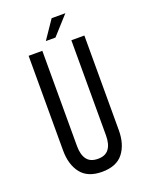

<svg xmlns="http://www.w3.org/2000/svg" viewBox="-157 -925 784 1013"><g transform="rotate(-20 234.5 -418.5)"><path d="M340 -845H263L193 -742H247ZM394 -169V-700H321V-165C321 -133 314.5 -108.2 301.5 -90.5C288.5 -72.8 268 -64 240 -64C211.3 -64 190.5 -72.8 177.5 -90.5C164.5 -108.2 158 -133 158 -165V-700H81V-169C81 -115.7 93.7 -72.8 119 -40.5C144.3 -8.2 183.7 8 237 8C291 8 330.7 -8.2 356 -40.5C381.3 -72.8 394 -115.7 394 -169Z"/></g></svg>

Font: Bebas Neue Regular two
Style: Regular2
Weight: 400
Designer: Ryoichi Tsunekawa & LGV (GE)
Foundry: Free Software Foundation, Inc.
Version: Version 1.003 August 13, 2016